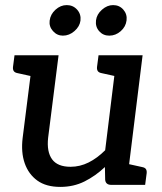

<svg xmlns="http://www.w3.org/2000/svg" viewBox="-20 -726 635 754"><path d="M217 8Q161 8 126.5 -17Q92 -42 77 -85Q62 -128 69 -185L110 -509H210L169 -185Q163 -130 184.5 -100.5Q206 -71 257 -71Q294 -71 328 -88Q362 -105 393 -136L439 -509H540L477 0H417Q395 0 393 -20L392 -70Q355 -35 312 -13.5Q269 8 217 8ZM449 0 470 -85 538 -70Q549 -68 553 -62Q557 -56 556 -46L550 0ZM138 -509 116 -424 48 -439Q38 -441 34 -447Q30 -453 31 -463L37 -509ZM468 -509 446 -424 378 -439Q368 -441 364 -447Q360 -453 361 -463L367 -509ZM296 -645Q293 -622 272.5 -604Q252 -586 227 -586Q204 -586 188 -604Q172 -622 175 -645Q178 -670 198 -688Q218 -706 242 -706Q267 -706 283 -688Q299 -670 296 -645ZM477 -646Q474 -621 454 -603.5Q434 -586 409 -586Q385 -586 369.5 -603.5Q354 -621 357 -646Q360 -670 380.5 -688Q401 -706 424 -706Q449 -706 464.5 -688Q480 -670 477 -646Z"/></svg>

Font: Aleo Medium
Style: Italic
Weight: 500
Italic angle: -7°
Designer: Alessio Laiso
Foundry: Alessio Laiso
Version: Version 2.001;gftools[0.9.29]